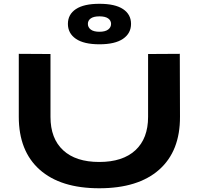

<svg xmlns="http://www.w3.org/2000/svg" viewBox="-20 -988 1059 1023"><path d="M80.1 -366.2V-701.2L249 -700.2V-365.2Q249 -250 316.4 -187.5Q383.8 -125 508.8 -125Q633.8 -125 701.4 -187.5Q769 -250 769 -365.2V-700.2L938 -701.2L939 -366.2Q939.9 -183.1 828.1 -84Q716.3 15.1 508.8 15.1Q302.7 15.1 191.4 -84Q80.1 -183.1 80.1 -366.2ZM509.8 -967.8Q593.3 -967.8 635.7 -939.5Q678.2 -911.1 678.2 -860.8Q678.2 -810.5 635.5 -781.2Q592.8 -752 509.8 -752Q426.8 -752 384.3 -781.2Q341.8 -810.5 341.8 -860.8Q341.8 -911.1 384.3 -939.5Q426.8 -967.8 509.8 -967.8ZM448.2 -860.8Q448.2 -842.3 463.6 -830.6Q479 -818.8 509.8 -818.8Q540.5 -818.8 556.2 -830.6Q571.8 -842.3 571.8 -860.8Q571.8 -878.9 556.2 -889.9Q540.5 -900.9 509.8 -900.9Q479 -900.9 463.6 -889.9Q448.2 -878.9 448.2 -860.8Z"/></svg>

Font: Messapia Bold
Style: Regular
Weight: 400
Designer: Luca Marsano
Foundry: Collletttivo
Version: Version 1.000;FEAKit 1.0